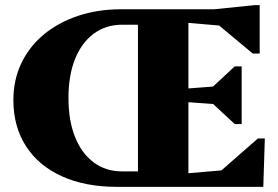

<svg xmlns="http://www.w3.org/2000/svg" viewBox="-20 -726 1081 746"><path d="M434 0Q311 0 220.5 -41Q130 -82 81 -158Q32 -234 32 -337Q32 -415 62.5 -479.5Q93 -544 149 -591Q205 -638 282 -664Q359 -690 451 -690H592V-630H455Q391 -630 344 -595Q297 -560 271.5 -496.5Q246 -433 246 -345Q246 -258 271.5 -194Q297 -130 344 -95Q391 -60 455 -60H592V0ZM654 0V-48L970 -75V0ZM516 0V-690H712V0ZM821 0V-47L982 -188H1009L1003 0ZM891 -316 654 -333V-378L891 -396ZM892 -244 794 -335V-377L892 -468H919V-244ZM970 -615 654 -642V-690H970ZM962 -518 812 -643V-690L969 -706H989V-518Z"/></svg>

Font: Platypi Light ExtraBold
Style: Regular
Weight: 800
Version: Version 1.200